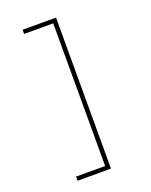

<svg xmlns="http://www.w3.org/2000/svg" viewBox="-160 -799 819 1042"><g transform="rotate(-20 250.0 -278.0)"><path d="M103 -714V-690H271V134H103V158H296V-714Z"/></g></svg>

Font: Noto Sans Mono UI Condensed Thin
Style: Regular
Weight: 250
Width: 3
Designer: Monotype Design team
Foundry: Monotype Imaging Inc.
Version: 1.000